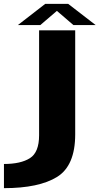

<svg xmlns="http://www.w3.org/2000/svg" viewBox="-108 -747 516 997"><path d="M-87.5 230Q94 230 188.2 171.8Q282.5 113.5 282.5 -49.5V-589.5H95V-44.5Q95 44 47.5 74.2Q0 104.5 -87.5 104.5ZM-15 -617H101.5L187.5 -690.5L273 -617H388.5L246 -727H127Z"/></svg>

Font: Anybody Expanded
Style: Bold
Weight: 700
Width: 7
Designer: Tyler Finck
Foundry: Etcetera Type Company
Version: Version 1.113;gftools[0.9.25]